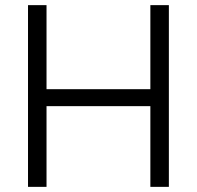

<svg xmlns="http://www.w3.org/2000/svg" viewBox="-20 -727 766 747"><path d="M89 0V-707H161V-380H565V-707H637V0H565V-314H161V0Z"/></svg>

Font: Onest Light
Style: Regular
Weight: 300
Designer: Dmitri Voloshin, Andrey Kudryavtsev
Foundry: Dmitri Voloshin, Andrey Kudryavtsev
Version: Version 1.000;gftools[0.9.33]